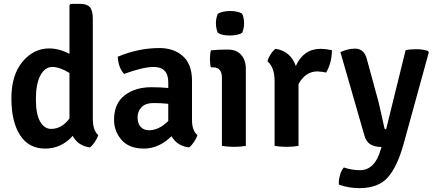

<svg xmlns="http://www.w3.org/2000/svg" viewBox="-20 -756 2251 995"><path d="M235 -505Q286 -505 340 -477V-729L346 -736H394Q431 -736 446 -718.5Q461 -701 461 -659V-142Q461 -80 489 -56Q484 -39 471.5 -20.5Q459 -2 446 8Q383 -1 357 -52Q298 14 213.5 14Q129 14 84 -55.5Q39 -125 39 -246Q39 -367 96.5 -436Q154 -505 235 -505ZM245 -88Q300 -88 340 -142V-378Q289 -409 251 -409Q213 -409 189.5 -365.5Q166 -322 166 -243Q166 -164 188 -126Q210 -88 245 -88Z M1003 -56Q998 -39 985.5 -20.5Q973 -2 960 8Q898 1 869 -50Q803 14 726 14Q649 14 610 -31Q571 -76 571 -135Q571 -219 625.5 -261.5Q680 -304 765 -304Q811 -304 852 -300V-330Q852 -409 776 -409Q722 -409 623 -373Q594 -404 590 -462Q698 -507 806 -507Q881 -507 928 -465Q975 -423 975 -338V-134Q975 -79 1003 -56ZM752 -81Q804 -81 852 -129V-218Q817 -222 776 -222Q735 -222 714 -201Q693 -180 693 -148Q693 -116 709 -98.5Q725 -81 752 -81Z M1254 -399V0Q1226 5 1193 5Q1160 5 1130 0V-353Q1130 -407 1085 -407H1073Q1068 -424 1068 -450Q1068 -476 1073 -495Q1109 -499 1146 -499H1162Q1205 -499 1229.5 -472Q1254 -445 1254 -399ZM1109 -586Q1099 -609 1099 -635.5Q1099 -662 1109 -685Q1135 -699 1173.5 -699Q1212 -699 1235 -685Q1245 -662 1245 -635.5Q1245 -609 1235 -586Q1212 -572 1170.5 -572Q1129 -572 1109 -586Z M1366 -438Q1370 -455 1382.5 -474.5Q1395 -494 1408 -503Q1486 -491 1513 -414Q1553 -503 1642 -503Q1665 -503 1700 -496Q1700 -431 1670 -380Q1655 -384 1625 -386Q1564 -386 1527 -321V0Q1499 5 1466 5Q1433 5 1403 0V-335Q1403 -408 1366 -438Z M2202 -484 2073 -15Q2040 106 1990.5 162.5Q1941 219 1842 219Q1788 219 1736 201Q1736 196 1736 184.5Q1736 173 1742.5 149.5Q1749 126 1762 112Q1804 126 1845 126Q1923 126 1953 19L1957 6Q1921 5 1899.5 -8Q1878 -21 1869 -52L1744 -486Q1784 -504 1820 -504Q1867 -504 1881 -450L1940 -234Q1943 -225 1972 -93Q1973 -86 1981 -86L2082 -496Q2105 -501 2138 -501Q2171 -501 2198 -492Z"/></svg>

Font: Signika Negative
Style: Semibold
Weight: 600
Designer: Anna Giedrys
Foundry: Anna Giedrys
Version: Version 1.001